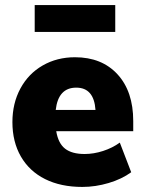

<svg xmlns="http://www.w3.org/2000/svg" viewBox="-20 -730 575 758"><path d="M506 -212H202Q210 -164 237 -143Q264 -122 314 -122Q350 -122 387 -134Q424 -146 453 -167L498 -50Q461 -23 409 -7.5Q357 8 305 8Q220 8 158 -23Q96 -54 62.5 -112Q29 -170 29 -248Q29 -322 60.5 -380.5Q92 -439 148.5 -471.5Q205 -504 276 -504Q382 -504 444 -436.5Q506 -369 506 -252ZM200 -296H357Q351 -384 281 -384Q210 -384 200 -296ZM117 -604V-710H435V-604Z"/></svg>

Font: wassup Sans
Style: Black
Weight: 900
Version: Version 2.001